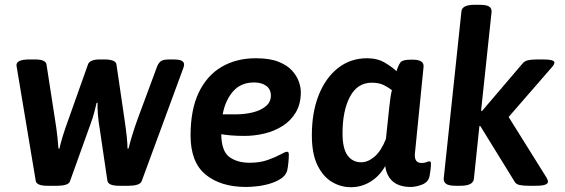

<svg xmlns="http://www.w3.org/2000/svg" viewBox="-20 -773 2357 801"><path d="M177 2Q132 2 129 -19L49 -498Q45 -525 103 -525H126Q171 -525 174 -504L209 -278Q216 -235 219.5 -202Q223 -169 224 -153H228Q232 -173 242 -205.5Q252 -238 266 -276L347 -504Q354 -525 397 -525H418Q437 -525 451 -520Q465 -515 466 -503L499 -278Q505 -238 508.5 -205.5Q512 -173 512 -153H516Q530 -209 554 -276L636 -497Q643 -513 653 -519Q663 -525 688 -525H701Q728 -525 738 -519.5Q748 -514 748 -504Q748 -497 744 -487L571 -17Q567 -7 552.5 -2.5Q538 2 519 2H476Q455 2 442.5 -3Q430 -8 428 -19L396 -236Q391 -264 388.5 -294.5Q386 -325 387 -344H383Q380 -331 374 -307Q368 -283 356 -251L272 -17Q269 -7 254.5 -2.5Q240 2 221 2Z M1047 -530Q1105 -530 1141.5 -515.5Q1178 -501 1198 -479Q1218 -457 1226.5 -433Q1235 -409 1235 -389Q1235 -339 1214 -304Q1193 -269 1159 -247.5Q1125 -226 1083.5 -216Q1042 -206 1000 -206Q969 -206 945.5 -208Q922 -210 903 -213Q904 -142 937 -118Q970 -94 1022 -94Q1064 -94 1096.5 -105.5Q1129 -117 1150 -128.5Q1171 -140 1177 -140Q1180 -140 1182.5 -138Q1185 -136 1185 -127Q1185 -114 1183 -94Q1181 -74 1178 -61Q1172 -41 1152.5 -28Q1133 -15 1106.5 -7Q1080 1 1053 4Q1026 7 1007 7Q901 7 838 -44.5Q775 -96 775 -208Q775 -315 809 -386.5Q843 -458 904.5 -494Q966 -530 1047 -530ZM1040 -429Q985 -429 952.5 -392Q920 -355 909 -296H965Q1001 -296 1034 -304Q1067 -312 1088.5 -329.5Q1110 -347 1110 -374Q1110 -401 1090.5 -415Q1071 -429 1040 -429Z M1444 8Q1401 8 1364 -14.5Q1327 -37 1304 -84.5Q1281 -132 1281 -209Q1281 -304 1309.5 -376Q1338 -448 1390 -489Q1442 -530 1511 -530Q1555 -530 1586.5 -511Q1618 -492 1634 -476Q1642 -501 1650.5 -512.5Q1659 -524 1692 -524H1702Q1750 -524 1747 -494L1711 -133Q1707 -93 1739 -93Q1751 -93 1759 -96.5Q1767 -100 1771 -100Q1778 -100 1778 -89Q1778 -86 1777 -73.5Q1776 -61 1772 -38Q1767 -13 1741 -3Q1715 7 1694 7Q1600 7 1587 -80Q1563 -38 1525.5 -15Q1488 8 1444 8ZM1487 -96Q1515 -96 1542.5 -119.5Q1570 -143 1590 -193L1604 -326Q1607 -351 1609 -366.5Q1611 -382 1615 -397Q1601 -408 1581 -418Q1561 -428 1531 -428Q1471 -428 1440 -369.5Q1409 -311 1409 -217Q1409 -153 1430 -124.5Q1451 -96 1487 -96Z M1881 2Q1853 2 1842 -5.5Q1831 -13 1831 -27L1905 -725Q1907 -753 1960 -753H1980Q2009 -753 2020 -746Q2031 -739 2031 -725L1987 -311L1991 -310L2160 -508Q2169 -519 2184.5 -522Q2200 -525 2220 -525H2245Q2293 -525 2293 -512Q2293 -504 2281 -491L2102 -285L2260 -32Q2266 -22 2266 -15Q2266 -7 2254.5 -2.5Q2243 2 2212 2H2184Q2164 2 2148.5 -1Q2133 -4 2127 -15L1984 -247H1980L1957 -27Q1954 2 1901 2Z"/></svg>

Font: Asap SemiBold
Style: Italic
Weight: 600
Italic angle: -6°
Designer: Pablo Cosgaya
Foundry: Omnibus-Type
Version: Version 3.001; ttfautohint (v1.8.3)